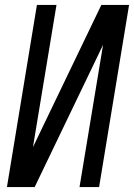

<svg xmlns="http://www.w3.org/2000/svg" viewBox="-20 -755 541 775"><path d="M8 0 129 -735H208L113 -161L389 -735H501L380 0H301L396 -574L120 0Z"/></svg>

Font: Iosevka Term Oblique
Style: Regular
Weight: 400
Italic angle: -9°
Monospace: yes
Designer: Belleve Invis
Foundry: Belleve Invis
Version: Version 31.4.0